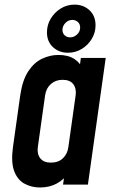

<svg xmlns="http://www.w3.org/2000/svg" viewBox="-20 -798 502 830"><path d="M152.5 12.5Q116.5 12.5 86.2 -3.8Q56 -20 41.5 -58Q27 -96 36 -162L67.5 -386Q77 -451.5 102.2 -489.8Q127.5 -528 162 -544.2Q196.5 -560.5 232.5 -560.5Q274.5 -560.5 301.8 -542.8Q329 -525 341 -493L319 -468L329.5 -547.5H437L360 0H252.5L264 -79.5L279.5 -55Q258.5 -23 226.5 -5.2Q194.5 12.5 152.5 12.5ZM200 -95Q232.5 -95 252 -113.8Q271.5 -132.5 275.5 -162L307 -386Q311 -415.5 296.8 -434.2Q282.5 -453 250.5 -453Q221 -453 200.2 -435Q179.5 -417 175 -386L143.5 -162Q139.5 -132.5 154 -113.8Q168.5 -95 200 -95ZM274 -570Q235.5 -570 209.2 -594Q183 -618 183 -658.5Q183 -690 199.2 -717.2Q215.5 -744.5 242.5 -761.2Q269.5 -778 302 -778Q340.5 -778 366.8 -753.8Q393 -729.5 393 -688.5Q393 -657 376.8 -630Q360.5 -603 333.5 -586.5Q306.5 -570 274 -570ZM283 -636.5Q300 -636.5 313.2 -649Q326.5 -661.5 326.5 -679Q326.5 -694 316.5 -703Q306.5 -712 293 -712Q275.5 -712 262.8 -698.8Q250 -685.5 250 -668.5Q250 -654 259.8 -645.2Q269.5 -636.5 283 -636.5Z"/></svg>

Font: Mohave SemiBold
Style: Italic
Weight: 600
Italic angle: -8°
Designer: Gumpita Rahayu
Foundry: Tokotype
Version: Version 2.003